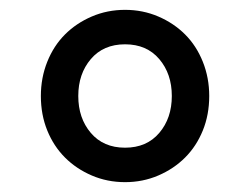

<svg xmlns="http://www.w3.org/2000/svg" viewBox="-20 -730 508 390"><path d="M234 -360Q198 -360 166.5 -373.5Q135 -387 112 -410Q89 -433 76 -465Q63 -497 63 -535Q63 -572 76 -604.5Q89 -637 112 -660Q135 -683 166.5 -696.5Q198 -710 234 -710Q270 -710 301.5 -696.5Q333 -683 356 -660Q379 -637 392 -604.5Q405 -572 405 -535Q405 -497 392 -465Q379 -433 356 -410Q333 -387 301.5 -373.5Q270 -360 234 -360ZM234 -430Q278 -430 303.5 -460Q329 -490 329 -535Q329 -580 303.5 -610Q278 -640 234 -640Q190 -640 164.5 -610Q139 -580 139 -535Q139 -490 164.5 -460Q190 -430 234 -430Z"/></svg>

Font: IBM Plex Sans KR Text
Style: Regular
Weight: 450
Designer: Mike Abbink; Paul van der Laan; Pieter van Rosmalen; Wujin Sim; Chorong Kim; Dohee Lee;
Foundry: Sandoll Inc.
Version: Version 1.001